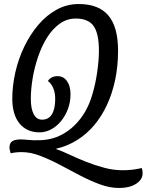

<svg xmlns="http://www.w3.org/2000/svg" viewBox="-20 -702 728 953"><path d="M569 231Q525 231 476 213Q427 195 376.5 168.5Q326 142 276 115.5Q226 89 178.5 71Q131 53 88 53Q72 53 58.5 54.5Q45 56 33 59Q31 53 29 44.5Q27 36 27 29Q28 6 42.5 -2Q57 -10 82 -10Q96 -10 121.5 -7.5Q147 -5 172 -6Q234 -6 286.5 -33.5Q339 -61 378.5 -112Q418 -163 438 -232Q454 -285 462.5 -344.5Q471 -404 471 -450Q471 -536 444.5 -573Q418 -610 356 -610Q312 -610 276 -584Q240 -558 213.5 -515.5Q187 -473 169 -420Q151 -367 142 -313Q133 -259 133 -211Q133 -162 147.5 -135Q162 -108 189 -108Q221 -108 237.5 -134.5Q254 -161 254 -211Q254 -241 244.5 -264Q235 -287 218 -300Q225 -312 237.5 -318Q250 -324 266 -324Q295 -324 312.5 -299.5Q330 -275 330 -234Q330 -196 317.5 -162Q305 -128 283.5 -101.5Q262 -75 234 -60Q206 -45 176 -45Q144 -45 119 -56.5Q94 -68 76.5 -89.5Q59 -111 50 -142Q41 -173 41 -212Q41 -276 56 -342.5Q71 -409 100 -469.5Q129 -530 169.5 -578Q210 -626 261 -654Q312 -682 371 -682Q470 -682 518 -625Q566 -568 566 -450Q566 -375 552 -307.5Q538 -240 511.5 -182.5Q485 -125 447.5 -80.5Q410 -36 361.5 -6Q313 24 256 37Q286 47 324 65Q362 83 406 100.5Q450 118 496.5 130.5Q543 143 589 143Q616 143 640 140Q664 137 683 132Q688 142 688 159Q688 178 674 194.5Q660 211 634 221Q608 231 569 231Z"/></svg>

Font: Sansita Swashed Light
Style: Regular
Weight: 300
Designer: Pablo Cosgaya
Foundry: Omnibus-Type
Version: Version 1.003